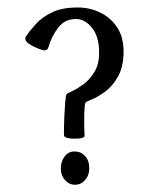

<svg xmlns="http://www.w3.org/2000/svg" viewBox="-20 -493 402 521"><path d="M183.6 -116.7Q155.8 -116.7 153.8 -125Q153.3 -128.9 153.6 -145.5Q153.8 -162.1 154.8 -182.4Q155.8 -202.6 157.2 -218.8Q158.7 -234.9 160.6 -237.3Q162.6 -239.7 176 -245.8Q189.5 -252 206.3 -264.2Q223.1 -276.4 236.1 -297.4Q249 -318.4 249 -350.1Q249 -393.6 229.7 -417.5Q210.4 -441.4 186 -441.4Q155.3 -441.4 137.5 -417.5Q119.6 -393.6 111.3 -364.7Q109.4 -357.4 102.3 -356.4Q95.2 -355.5 73.7 -365.7Q54.2 -375 50.5 -381.8Q46.9 -388.7 50.3 -394Q61.5 -410.6 78.4 -429Q95.2 -447.3 122.3 -460Q149.4 -472.7 190.9 -472.7Q223.1 -472.7 251.7 -459Q280.3 -445.3 297.9 -418.7Q315.4 -392.1 315.4 -352.5Q314.9 -311 300 -284.9Q285.2 -258.8 265.4 -244.4Q245.6 -230 230 -223.6Q214.4 -217.3 212.4 -215.3Q210.4 -212.9 209.5 -200.4Q208.5 -188 208.5 -171.9Q208.5 -155.8 208.7 -142.6Q209 -129.4 209.5 -125.5Q210.4 -116.7 183.6 -116.7ZM183.6 8.3Q167.5 8.3 156.2 -4.4Q145 -17.1 145 -36.1Q145 -54.7 155.3 -68.4Q165.5 -82 182.1 -82Q199.2 -82 210.7 -69.8Q222.2 -57.6 222.2 -36.1Q222.2 -17.1 210.9 -4.4Q199.7 8.3 183.6 8.3Z"/></svg>

Font: Dai Banna SIL
Style: Regular
Weight: 400
Designer: Victor Gaultney
Foundry: SIL International
Version: Version 4.000